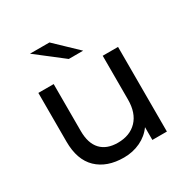

<svg xmlns="http://www.w3.org/2000/svg" viewBox="-157 -815 935 958"><g transform="rotate(-30 311.0 -336.0)"><path d="M538.2 -487.6H449.9V-235.5C449.9 -184 436.4 -144.1 409.4 -115.9C382.4 -87.7 345.6 -73.6 299 -73.6C256.7 -73.6 224.2 -85.7 201.5 -109.9C178.8 -134.2 167.4 -169.9 167.4 -217.1V-487.6H79.1V-207C79.1 -137.1 97.8 -84.2 135.2 -48.3C172.7 -12.4 223.9 5.5 288.9 5.5C323.2 5.5 355 -1.4 384.1 -15.2C413.2 -29 436.7 -48.5 454.5 -73.6V0H538.2ZM140.8 -678 295.3 -558.4H378.1L253 -678Z"/></g></svg>

Font: Montserrat Ace
Style: Regular
Weight: 500
Designer: Julieta Ulanovsky
Foundry: Julieta Ulanovsky
Version: Version 1